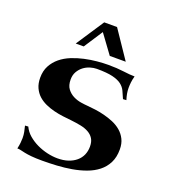

<svg xmlns="http://www.w3.org/2000/svg" viewBox="-134 -818 822 927"><g transform="rotate(20 277.0 -355.0)"><path d="M189 9.8Q154.3 9.8 132.6 7.6Q110.8 5.4 96.9 2.4Q83 -0.5 74.2 -2.7Q65.4 -4.9 56.2 -4.9Q60.1 -21.5 61.5 -35.2Q63 -48.8 63 -60.1Q63 -76.7 60.1 -91.1Q57.1 -105.5 53.2 -121.1L69.8 -122.1Q80.6 -98.6 101.3 -80.8Q122.1 -63 147.7 -50.8Q173.3 -38.6 201.2 -32.2Q229 -25.9 253.9 -25.9Q284.7 -25.9 308.6 -33.9Q332.5 -42 349.1 -56.2Q365.7 -70.3 374.3 -89.8Q382.8 -109.4 382.8 -132.8Q382.8 -157.7 372.8 -173.6Q362.8 -189.5 345.2 -199.2Q327.6 -209 304.2 -213.6Q280.8 -218.3 253.9 -221.2Q233.4 -223.1 210 -226.1Q186.5 -229 163.1 -234.9Q139.6 -240.7 117.9 -250.5Q96.2 -260.3 79.6 -275.4Q63 -290.5 53 -312.3Q43 -334 43 -363.8Q43 -398.9 57.1 -425.3Q71.3 -451.7 94.5 -470.7Q117.7 -489.7 147.9 -502Q178.2 -514.2 210.2 -521.2Q242.2 -528.3 273.7 -531.2Q305.2 -534.2 331.1 -534.2Q377 -534.2 411.4 -529.5Q445.8 -524.9 469.2 -524.9Q464.4 -507.8 462.6 -491.9Q460.9 -476.1 460.9 -463.9Q460.9 -448.2 463.6 -433.8Q466.3 -419.4 471.2 -403.8L454.1 -402.8Q445.3 -423.3 437.3 -440.7Q429.2 -458 412.8 -470.5Q396.5 -482.9 367.2 -490Q337.9 -497.1 286.1 -497.1Q269.5 -497.1 251.5 -491.5Q233.4 -485.8 218.5 -474.4Q203.6 -462.9 193.8 -445.8Q184.1 -428.7 184.1 -405.8Q184.1 -375.5 197.5 -357.9Q210.9 -340.3 230 -330.8Q249 -321.3 269.5 -318.1Q290 -314.9 304.2 -314Q321.8 -312.5 345 -309.6Q368.2 -306.6 392.3 -300.5Q416.5 -294.4 439.9 -284.7Q463.4 -274.9 481.9 -259.3Q500.5 -243.7 511.7 -221.4Q522.9 -199.2 522.9 -168.9Q522.9 -128.9 508.3 -100.1Q493.7 -71.3 468.5 -51.5Q443.4 -31.7 409.9 -19.5Q376.5 -7.3 339.4 -1Q302.2 5.4 263.7 7.6Q225.1 9.8 189 9.8ZM404.8 -577.1H322.8L252 -673.8L189 -577.1H147.9L242.2 -720.2H308.1Z"/></g></svg>

Font: Uncial Antiqua
Style: Regular
Weight: 400
Version: Version 1.000